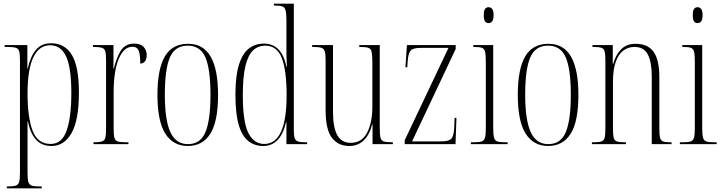

<svg xmlns="http://www.w3.org/2000/svg" viewBox="-20 -780 3906 1039"><path d="M17 239V229H22Q52 229 66 224Q80 219 84 203Q88 187 88 152V-452Q88 -486 84 -501.5Q80 -517 65.5 -521.5Q51 -526 19 -526H5V-536H128V-409H130Q145 -476 175 -511Q205 -546 256 -546Q330 -546 368.5 -483.5Q407 -421 407 -279Q407 -129 367 -59.5Q327 10 259 10Q206 10 175 -24Q144 -58 131 -123H129Q129 -87 129 -53Q129 -19 129 17V152Q129 187 133 203Q137 219 151 224Q165 229 194 229H206V239ZM254 -1Q315 -1 340.5 -73Q366 -145 366 -277Q366 -413 338 -474Q310 -535 251 -535Q191 -535 160 -469Q129 -403 129 -274Q129 -147 156 -74Q183 -1 254 -1Z M486 0V-10H487Q517 -10 531.5 -14.5Q546 -19 550 -35Q554 -51 554 -85V-451Q554 -486 550 -501.5Q546 -517 531 -521.5Q516 -526 486 -526H483V-536H594V-408H596Q609 -465 633 -504.5Q657 -544 706 -544Q741 -544 757.5 -526Q774 -508 774 -481Q774 -461 764.5 -448.5Q755 -436 739 -436Q739 -487 730 -507Q721 -527 697 -527Q650 -527 622.5 -461.5Q595 -396 595 -280V-85Q595 -51 599 -35Q603 -19 617.5 -14.5Q632 -10 664 -10H675V0Z M996 10Q917 10 874.5 -57Q832 -124 832 -267Q832 -406 872 -474.5Q912 -543 998 -543Q1080 -543 1120 -473.5Q1160 -404 1160 -267Q1160 -122 1118 -56Q1076 10 996 10ZM997 0Q1065 0 1092 -65.5Q1119 -131 1119 -267Q1119 -406 1091.5 -469.5Q1064 -533 996 -533Q927 -533 899.5 -469.5Q872 -406 872 -267Q872 -130 902 -65Q932 0 997 0Z M1404 10Q1358 10 1324 -16.5Q1290 -43 1272 -103.5Q1254 -164 1254 -267Q1254 -371 1273.5 -431.5Q1293 -492 1327.5 -518Q1362 -544 1408 -544Q1505 -544 1530 -418H1532Q1530 -464 1530 -492.5Q1530 -521 1530 -548V-668Q1530 -706 1525.5 -723.5Q1521 -741 1507.5 -745.5Q1494 -750 1467 -750H1462V-760H1570V-77Q1570 -48 1574.5 -33.5Q1579 -19 1592.5 -14.5Q1606 -10 1633 -10H1642V0H1530V-119H1528Q1498 10 1404 10ZM1410 -1Q1531 -1 1531 -265Q1531 -398 1505 -465.5Q1479 -533 1415 -533Q1377 -533 1350 -508Q1323 -483 1308.5 -424.5Q1294 -366 1294 -265Q1294 -120 1324 -60.5Q1354 -1 1410 -1Z M1870 10Q1810 10 1776 -34.5Q1742 -79 1742 -184V-453Q1742 -487 1737.5 -502Q1733 -517 1718.5 -521.5Q1704 -526 1673 -526H1669V-536H1782V-177Q1782 -89 1805.5 -48Q1829 -7 1878 -7Q1938 -7 1966.5 -62Q1995 -117 1995 -202V-438Q1995 -479 1991.5 -497.5Q1988 -516 1974 -521Q1960 -526 1927 -526H1924V-536H2035V-90Q2035 -52 2039 -35.5Q2043 -19 2057.5 -14.5Q2072 -10 2104 -10H2106V0H1996V-107H1994Q1980 -51 1948.5 -20.5Q1917 10 1870 10Z M2170 0V-21L2407 -521H2257Q2215 -521 2202 -506Q2189 -491 2186 -447L2184 -416H2174L2182 -536H2446V-515L2210 -15H2369Q2410 -15 2423 -30Q2436 -45 2438 -90L2440 -142H2450L2445 0Z M2624 -655Q2612 -655 2605 -664Q2598 -673 2598 -698Q2598 -723 2605 -732Q2612 -741 2624 -741Q2635 -741 2643 -732Q2651 -723 2651 -698Q2651 -673 2643 -664Q2635 -655 2624 -655ZM2528 0V-10H2543Q2572 -10 2586 -14.5Q2600 -19 2604.5 -35Q2609 -51 2609 -86V-448Q2609 -483 2605 -499.5Q2601 -516 2588.5 -521Q2576 -526 2548 -526H2541V-536H2649V-86Q2649 -51 2653.5 -35Q2658 -19 2671.5 -14.5Q2685 -10 2714 -10H2727V0Z M2946 10Q2867 10 2824.5 -57Q2782 -124 2782 -267Q2782 -406 2822 -474.5Q2862 -543 2948 -543Q3030 -543 3070 -473.5Q3110 -404 3110 -267Q3110 -122 3068 -56Q3026 10 2946 10ZM2947 0Q3015 0 3042 -65.5Q3069 -131 3069 -267Q3069 -406 3041.5 -469.5Q3014 -533 2946 -533Q2877 -533 2849.5 -469.5Q2822 -406 2822 -267Q2822 -130 2852 -65Q2882 0 2947 0Z M3183 0V-10H3190Q3220 -10 3234 -14.5Q3248 -19 3252 -35Q3256 -51 3256 -85V-452Q3256 -486 3252 -501.5Q3248 -517 3234 -521.5Q3220 -526 3191 -526H3186V-536H3296V-433H3298Q3311 -482 3340.5 -512.5Q3370 -543 3419 -543Q3486 -543 3517 -499.5Q3548 -456 3548 -362V-85Q3548 -51 3552 -35Q3556 -19 3569 -14.5Q3582 -10 3610 -10H3614V0H3507V-365Q3507 -443 3486 -484.5Q3465 -526 3413 -526Q3381 -526 3354.5 -507.5Q3328 -489 3312.5 -447Q3297 -405 3297 -335V-85Q3297 -51 3301 -35Q3305 -19 3318.5 -14.5Q3332 -10 3361 -10H3367V0Z M3755 -655Q3743 -655 3736 -664Q3729 -673 3729 -698Q3729 -723 3736 -732Q3743 -741 3755 -741Q3766 -741 3774 -732Q3782 -723 3782 -698Q3782 -673 3774 -664Q3766 -655 3755 -655ZM3659 0V-10H3674Q3703 -10 3717 -14.5Q3731 -19 3735.5 -35Q3740 -51 3740 -86V-448Q3740 -483 3736 -499.5Q3732 -516 3719.5 -521Q3707 -526 3679 -526H3672V-536H3780V-86Q3780 -51 3784.5 -35Q3789 -19 3802.5 -14.5Q3816 -10 3845 -10H3858V0Z"/></svg>

Font: Noto Serif Display ExtraCondensed ExtraLight
Style: Regular
Weight: 200
Width: 2
Designer: Monotype Design Team
Foundry: Monotype Imaging Inc.
Version: Version 2.009